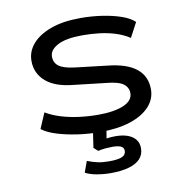

<svg xmlns="http://www.w3.org/2000/svg" viewBox="-79 -581 823 853"><g transform="rotate(-10 332.5 -154.0)"><path d="M341 9Q285 9 235 1.5Q185 -6 144.5 -18.5Q104 -31 79 -50L109 -120Q139 -102 177 -90.5Q215 -79 257.5 -73.5Q300 -68 343 -68Q415 -68 457.5 -86Q500 -104 500 -138Q500 -164 478.5 -180Q457 -196 403 -201L255 -218Q175 -226 133.5 -262.5Q92 -299 92 -355Q92 -397 120.5 -430.5Q149 -464 204 -484.5Q259 -505 340 -505Q389 -505 436 -498Q483 -491 521 -478Q559 -465 580 -445L545 -379Q518 -397 483.5 -408Q449 -419 411.5 -423.5Q374 -428 335 -428Q260 -428 222.5 -408Q185 -388 185 -358Q185 -330 206 -314.5Q227 -299 277 -293L421 -276Q508 -267 550.5 -232.5Q593 -198 593 -139Q593 -95 562 -61.5Q531 -28 474.5 -9.5Q418 9 341 9ZM353 197Q322 197 290.5 191.5Q259 186 239 175L257 125Q283 135 304.5 139.5Q326 144 355 144Q395 144 413 136Q431 128 431 110Q431 95 417.5 89Q404 83 379 83Q366 83 348.5 84.5Q331 86 315 90L296 73L310 -20H371L358 59L331 48Q351 43 368 41Q385 39 401 39Q432 39 455 47Q478 55 491 71Q504 87 504 111Q504 140 486 159Q468 178 434 187.5Q400 197 353 197Z"/></g></svg>

Font: Nunito Sans 7pt Expanded
Style: Regular
Weight: 400
Width: 7
Designer: Vernon Adams
Foundry: Vernon Adams
Version: Version 3.101;gftools[0.9.27]